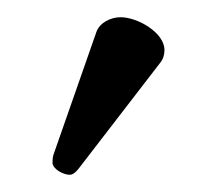

<svg xmlns="http://www.w3.org/2000/svg" viewBox="-20 -751 259 223"><path d="M120 -731C109 -731 96 -725 92 -714L42 -571C41 -568 41 -563 41 -562C41 -555 53 -548 61 -548C65 -548 69 -552 72 -556L166 -678C170 -683 171 -688 171 -693C171 -713 140 -731 120 -731Z"/></svg>

Font: Libertinus Serif Semibold
Style: Regular
Weight: 600
Designer: Philipp H. Poll, Khaled Hosny
Foundry: Caleb Maclennan
Version: Version 7.050;RELEASE